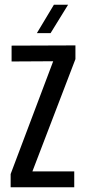

<svg xmlns="http://www.w3.org/2000/svg" viewBox="-20 -792 363 812"><path d="M25 0V-56L205 -533L29 -532V-599L299 -600V-542L117 -67H294V0ZM136 -652 208 -772H268L194 -652Z"/></svg>

Font: Big Shoulders Display SemiBold
Style: Regular
Weight: 600
Designer: Patric King
Foundry: XO Type Co
Version: Version 1.000; ttfautohint (v1.8.2)